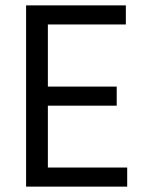

<svg xmlns="http://www.w3.org/2000/svg" viewBox="-20 -694 541 714"><path d="M453 0H77V-674H448V-603H158V-372H414V-301H158V-71H453Z"/></svg>

Font: Hind Vadodara
Style: Regular
Weight: 400
Designer: Hitesh Malaviya
Foundry: Indian Type Foundry
Version: Version 0.702;PS 1.0;hotconv 1.0.81;makeotf.lib2.5.63406